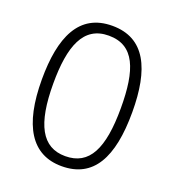

<svg xmlns="http://www.w3.org/2000/svg" viewBox="-130 -804 833 918"><g transform="rotate(20 286.0 -345.0)"><path d="M516 -346C516 -565 453 -702 286 -702C117 -702 56 -561 56 -346C56 -111 133 12 286 12C447 12 516 -114 516 -346ZM114 -346C114 -536 157 -652 286 -652C417 -652 458 -540 458 -346C458 -139 408 -39 286 -39C167 -39 114 -139 114 -346Z"/></g></svg>

Font: Noto Sans Kannada Light
Style: Regular
Weight: 300
Designer: Jelle Bosma - Monotype Design Team
Foundry: Monotype Imaging Inc.
Version: Version 2.005